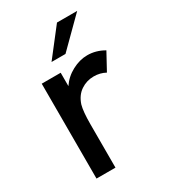

<svg xmlns="http://www.w3.org/2000/svg" viewBox="-174 -781 760 864"><g transform="rotate(-30 206.0 -348.5)"><path d="M67.5 0V-493H166V-423.5Q190 -459.5 229.5 -480.5Q269 -501.5 308.5 -501.5Q353.5 -501.5 394.5 -477.5L346.5 -389.5Q319 -404.5 286 -404.5Q249 -404.5 218.8 -384.2Q188.5 -364 175 -323Q166 -291.5 166 -224.5V0ZM154.5 -555.5 264.5 -697H369.5L227 -555.5Z"/></g></svg>

Font: HK Grotesk Medium
Style: Regular
Weight: 500
Designer: Alfredo Marco Pradil
Foundry: Hanken Design Co.
Version: Version 3.001;FEAKit 1.0